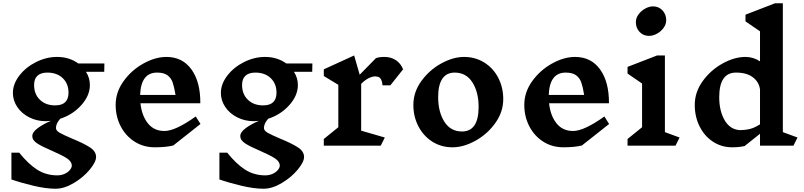

<svg xmlns="http://www.w3.org/2000/svg" viewBox="-20 -893 4929 1177"><path d="M507 -453Q531 -415 531 -372Q531 -307 478.5 -248.5Q426 -190 349 -165Q323 -136 323 -108Q323 -92 347 -78.5Q371 -65 423 -43Q494 -14 531.5 10.5Q569 35 569 69Q569 100 530 147Q491 194 432.5 229Q374 264 320 264Q261 264 182 245Q103 226 50 207V43H98Q152 111 207 146.5Q262 182 331 182Q356 182 376.5 172.5Q397 163 408.5 149Q420 135 420 122Q420 97 390 77.5Q360 58 300 32Q239 6 208.5 -13.5Q178 -33 178 -59Q178 -83 212 -108Q246 -133 292 -152Q272 -150 262 -150Q206 -150 159.5 -173.5Q113 -197 86 -237Q59 -277 59 -323Q59 -378 98.5 -429.5Q138 -481 201 -512.5Q264 -544 330 -544Q404 -544 460 -504H620L619 -453ZM400 -325Q400 -380 364.5 -414Q329 -448 270 -448Q231 -448 210 -429Q189 -410 189 -372Q189 -316 224.5 -281.5Q260 -247 318 -247Q400 -247 400 -325Z M1042 -1Q996 10 929 10Q860 10 805.5 -24.5Q751 -59 720 -118.5Q689 -178 689 -250Q689 -328 737.5 -395.5Q786 -463 859 -503.5Q932 -544 1000 -544Q1099 -544 1154 -467Q1209 -390 1208 -260H841Q849 -184 886.5 -137Q924 -90 988 -90Q1055 -90 1180 -179L1209 -133ZM839 -311H1056Q1048 -360 1038.5 -387.5Q1029 -415 1006.5 -431.5Q984 -448 943 -448Q844 -448 839 -311Z M1782 -453Q1806 -415 1806 -372Q1806 -307 1753.5 -248.5Q1701 -190 1624 -165Q1598 -136 1598 -108Q1598 -92 1622 -78.5Q1646 -65 1698 -43Q1769 -14 1806.5 10.5Q1844 35 1844 69Q1844 100 1805 147Q1766 194 1707.5 229Q1649 264 1595 264Q1536 264 1457 245Q1378 226 1325 207V43H1373Q1427 111 1482 146.5Q1537 182 1606 182Q1631 182 1651.5 172.5Q1672 163 1683.5 149Q1695 135 1695 122Q1695 97 1665 77.5Q1635 58 1575 32Q1514 6 1483.5 -13.5Q1453 -33 1453 -59Q1453 -83 1487 -108Q1521 -133 1567 -152Q1547 -150 1537 -150Q1481 -150 1434.5 -173.5Q1388 -197 1361 -237Q1334 -277 1334 -323Q1334 -378 1373.5 -429.5Q1413 -481 1476 -512.5Q1539 -544 1605 -544Q1679 -544 1735 -504H1895L1894 -453ZM1675 -325Q1675 -380 1639.5 -414Q1604 -448 1545 -448Q1506 -448 1485 -429Q1464 -410 1464 -372Q1464 -316 1499.5 -281.5Q1535 -247 1593 -247Q1675 -247 1675 -325Z M2194 -379V-92L2339 -50L2314 0H1965V-41L2054 -113V-373L1965 -427V-468L2151 -553L2185 -435L2284 -536Q2302 -544 2336 -544Q2377 -544 2407 -524Q2437 -504 2451 -468L2373 -370H2325Q2322 -399 2312.5 -411.5Q2303 -424 2284 -424V-425Q2240 -425 2194 -379Z M3065 -285Q3065 -207 3016.5 -139Q2968 -71 2895 -30.5Q2822 10 2754 10Q2685 10 2630.5 -24.5Q2576 -59 2545 -118.5Q2514 -178 2514 -250Q2514 -328 2562.5 -395.5Q2611 -463 2684 -503.5Q2757 -544 2825 -544Q2894 -544 2949 -509.5Q3004 -475 3034.5 -416Q3065 -357 3065 -285ZM2666 -298Q2666 -207 2704 -147Q2742 -87 2812 -87Q2914 -87 2914 -238Q2914 -328 2876 -388Q2838 -448 2767 -448Q2717 -448 2691.5 -410Q2666 -372 2666 -298Z M3547 -1Q3501 10 3434 10Q3365 10 3310.5 -24.5Q3256 -59 3225 -118.5Q3194 -178 3194 -250Q3194 -328 3242.5 -395.5Q3291 -463 3364 -503.5Q3437 -544 3505 -544Q3604 -544 3659 -467Q3714 -390 3713 -260H3346Q3354 -184 3391.5 -137Q3429 -90 3493 -90Q3560 -90 3685 -179L3714 -133ZM3344 -311H3561Q3553 -360 3543.5 -387.5Q3534 -415 3511.5 -431.5Q3489 -448 3448 -448Q3349 -448 3344 -311Z M4121 0H3827V-41L3916 -113V-381L3827 -442V-483L4008 -553H4056V-83L4146 -50ZM4064 -769Q4064 -744 4047.5 -721.5Q4031 -699 4006.5 -686Q3982 -673 3959 -673Q3924 -673 3901 -697Q3878 -721 3878 -757Q3878 -783 3894.5 -805Q3911 -827 3935.5 -840.5Q3960 -854 3983 -854Q4018 -854 4041 -829.5Q4064 -805 4064 -769Z M4844 0H4639V-73L4545 2Q4513 10 4469 10Q4403 10 4350.5 -24.5Q4298 -59 4268.5 -118.5Q4239 -178 4239 -250Q4239 -328 4287.5 -395.5Q4336 -463 4409 -503.5Q4482 -544 4550 -544Q4598 -544 4639 -517V-701L4550 -762V-803L4731 -873H4779V-83L4869 -50ZM4639 -131V-345Q4633 -390 4595.5 -419Q4558 -448 4492 -448Q4389 -448 4389 -297Q4389 -211 4424 -153Q4459 -95 4524 -95V-96Q4554 -96 4581 -103.5Q4608 -111 4639 -131Z"/></svg>

Font: Inknut Antiqua SemiBold
Style: Regular
Weight: 600
Designer: Claus Eggers Sørensen
Foundry: Claus Eggers Sørensen
Version: Version 1.003; ttfautohint (v1.8.2) -l 8 -r 50 -G 200 -x 14 